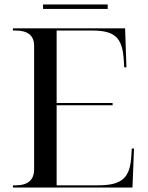

<svg xmlns="http://www.w3.org/2000/svg" viewBox="-20 -841 663 861"><path d="M173 -801H463V-821H173ZM38 0H574L581 -175H571L569 -142C563 -42 527 -10 419 -10H234V-369H485V-379H234V-704H394C495 -704 529 -672 535 -572L537 -539H547L541 -714H38V-704H51C105 -704 133 -681 133 -636V-82C133 -34 105 -10 51 -10H38Z"/></svg>

Font: Noto Serif Display
Style: Regular
Weight: 400
Designer: Monotype Design Team
Foundry: Monotype Imaging Inc.
Version: Version 2.009